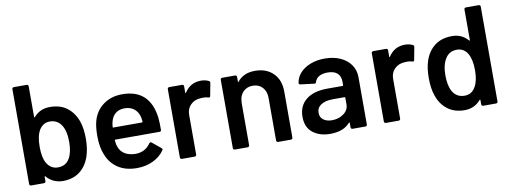

<svg xmlns="http://www.w3.org/2000/svg" viewBox="-58 -1018 3578 1346"><g transform="rotate(-10 1730.5 -345.5)"><path d="M510 -257Q510 -188 492 -132Q469 -65 420.5 -28.5Q372 8 301 8Q266 8 236 -6Q206 -20 185 -45Q183 -48 181 -47Q179 -46 179 -43V-12Q179 -7 175.5 -3.5Q172 0 167 0H75Q70 0 66.5 -3.5Q63 -7 63 -12V-688Q63 -693 66.5 -696.5Q70 -700 75 -700H167Q172 -700 175.5 -696.5Q179 -693 179 -688V-470Q179 -467 181 -466Q183 -465 185 -468Q228 -519 299 -519Q373 -519 421.5 -482Q470 -445 493 -379Q510 -328 510 -257ZM391 -255Q391 -334 362 -377Q333 -419 282 -419Q233 -419 206 -375Q181 -334 181 -256Q181 -179 204 -140Q232 -92 283 -92Q341 -92 367 -140Q391 -182 391 -255Z M1039 -226Q1039 -214 1027 -214H713Q708 -214 708 -209Q711 -176 717 -164Q728 -130 758 -111Q788 -92 834 -91Q904 -91 942 -147Q947 -153 952 -153Q956 -153 959 -150L1021 -99Q1030 -92 1024 -83Q993 -39 941.5 -15Q890 9 828 9Q749 9 695 -26Q641 -61 616 -124Q592 -180 592 -259Q592 -327 604 -368Q624 -438 680 -478.5Q736 -519 814 -519Q1010 -519 1036 -313Q1040 -272 1039 -226ZM717 -349Q711 -332 709 -305Q707 -300 713 -300H917Q922 -300 922 -305Q920 -330 916 -343Q906 -379 879.5 -399Q853 -419 814 -419Q776 -419 751.5 -400.5Q727 -382 717 -349Z M1431 -504Q1439 -500 1437 -489L1420 -399Q1417 -387 1405 -392Q1390 -397 1370 -397Q1357 -397 1350 -396Q1308 -394 1280 -366.5Q1252 -339 1252 -295V-12Q1252 -7 1248.5 -3.5Q1245 0 1240 0H1148Q1143 0 1139.5 -3.5Q1136 -7 1136 -12V-499Q1136 -504 1139.5 -507.5Q1143 -511 1148 -511H1240Q1245 -511 1248.5 -507.5Q1252 -504 1252 -499V-454Q1252 -450 1253.5 -449.5Q1255 -449 1257 -452Q1299 -517 1374 -517Q1407 -517 1431 -504Z M1937 -340V-12Q1937 -7 1933.5 -3.5Q1930 0 1925 0H1833Q1828 0 1824.5 -3.5Q1821 -7 1821 -12V-316Q1821 -362 1795 -390.5Q1769 -419 1726 -419Q1685 -419 1658.5 -393Q1632 -367 1630 -324V-317H1629V-12Q1629 -7 1625.5 -3.5Q1622 0 1617 0H1525Q1520 0 1516.5 -3.5Q1513 -7 1513 -12V-499Q1513 -504 1516.5 -507.5Q1520 -511 1525 -511H1617Q1622 -511 1625.5 -507.5Q1629 -504 1629 -499V-466Q1629 -463 1631 -462Q1633 -461 1634 -464Q1677 -519 1759 -519Q1840 -519 1888.5 -471Q1937 -423 1937 -340Z M2467 -349V-12Q2467 -7 2463.5 -3.5Q2460 0 2455 0H2363Q2358 0 2354.5 -3.5Q2351 -7 2351 -12V-44Q2351 -47 2349 -47.5Q2347 -48 2345 -46Q2299 8 2204 8Q2129 8 2080.5 -30Q2032 -68 2032 -143Q2032 -221 2086 -264.5Q2140 -308 2239 -308H2346Q2351 -308 2351 -313V-337Q2351 -376 2328 -397.5Q2305 -419 2259 -419Q2221 -419 2198 -405.5Q2175 -392 2168 -368Q2165 -356 2154 -358L2057 -370Q2052 -371 2048.5 -373.5Q2045 -376 2046 -380Q2051 -420 2079 -451.5Q2107 -483 2153 -501Q2199 -519 2256 -519Q2319 -519 2367 -497Q2415 -475 2441 -436.5Q2467 -398 2467 -349ZM2351 -176V-223Q2351 -228 2346 -228H2263Q2210 -228 2179 -208Q2148 -188 2148 -151Q2148 -119 2171.5 -101.5Q2195 -84 2232 -84Q2281 -84 2316 -110Q2351 -136 2351 -176Z M2883 -504Q2891 -500 2889 -489L2872 -399Q2869 -387 2857 -392Q2842 -397 2822 -397Q2809 -397 2802 -396Q2760 -394 2732 -366.5Q2704 -339 2704 -295V-12Q2704 -7 2700.5 -3.5Q2697 0 2692 0H2600Q2595 0 2591.5 -3.5Q2588 -7 2588 -12V-499Q2588 -504 2591.5 -507.5Q2595 -511 2600 -511H2692Q2697 -511 2700.5 -507.5Q2704 -504 2704 -499V-454Q2704 -450 2705.5 -449.5Q2707 -449 2709 -452Q2751 -517 2826 -517Q2859 -517 2883 -504Z M3293 -700H3385Q3390 -700 3393.5 -696.5Q3397 -693 3397 -688V-12Q3397 -7 3393.5 -3.5Q3390 0 3385 0H3293Q3288 0 3284.5 -3.5Q3281 -7 3281 -12V-42Q3281 -45 3279 -46Q3277 -47 3275 -44Q3231 8 3160 8Q3089 8 3040 -29Q2991 -66 2969 -132Q2951 -183 2951 -257Q2951 -328 2968 -379Q2990 -445 3039 -482Q3088 -519 3162 -519Q3232 -519 3275 -468Q3277 -466 3279 -467Q3281 -468 3281 -471V-688Q3281 -693 3284.5 -696.5Q3288 -700 3293 -700ZM3280 -256Q3280 -331 3255 -375Q3228 -419 3179 -419Q3126 -419 3099 -377Q3069 -333 3069 -255Q3069 -182 3093 -140Q3121 -92 3178 -92Q3230 -92 3256 -140Q3280 -181 3280 -256Z"/></g></svg>

Font: Barlow SemiBold
Style: Regular
Weight: 600
Designer: Jeremy Tribby
Foundry: Tribby Type
Version: Version 1.422